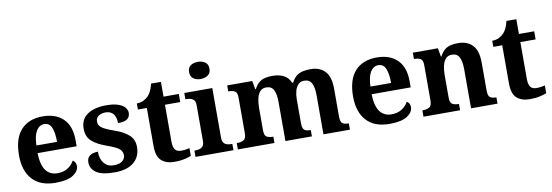

<svg xmlns="http://www.w3.org/2000/svg" viewBox="-57 -1173 4559 1586"><g transform="rotate(-10 2222.5 -380.0)"><path d="M306 10Q179 10 113 -62.5Q47 -135 47 -265Q47 -406 112 -477.5Q177 -549 295 -549Q404 -549 466.5 -488Q529 -427 529 -308V-257H201Q204 -157 238.5 -111Q273 -65 335 -65Q387 -65 423 -88.5Q459 -112 476 -146Q503 -131 503 -97Q503 -54 455 -22Q407 10 306 10ZM376 -321Q376 -398 358 -441Q340 -484 297 -484Q255 -484 230 -442.5Q205 -401 203 -321Z M802 10Q693 10 647 -23.5Q601 -57 601 -107Q601 -140 617 -156Q633 -172 655 -177.5Q677 -183 694 -183Q694 -121 723.5 -85Q753 -49 802 -49Q854 -49 877.5 -69Q901 -89 901 -117Q901 -150 875 -171Q849 -192 778 -217Q697 -245 654 -283.5Q611 -322 611 -389Q611 -469 670 -508.5Q729 -548 826 -548Q889 -548 927.5 -534.5Q966 -521 983.5 -499.5Q1001 -478 1001 -455Q1001 -421 977.5 -403.5Q954 -386 899 -386Q899 -436 877 -463.5Q855 -491 811 -491Q779 -491 754.5 -475.5Q730 -460 730 -429Q730 -408 741.5 -392Q753 -376 783 -361Q813 -346 867 -327Q934 -304 976.5 -266.5Q1019 -229 1019 -166Q1019 -83 962.5 -36.5Q906 10 802 10Z M1302 10Q1235 10 1195 -25Q1155 -60 1155 -148V-468H1080V-519Q1112 -519 1137.5 -532Q1163 -545 1178 -561Q1209 -594 1224 -660H1307V-536H1435V-468H1307V-158Q1307 -113 1322.5 -92Q1338 -71 1373 -71Q1393 -71 1410.5 -73.5Q1428 -76 1444 -80V-15Q1428 -8 1391.5 1Q1355 10 1302 10Z M1635 -626Q1599 -626 1574.5 -643.5Q1550 -661 1550 -698Q1550 -736 1574.5 -753Q1599 -770 1635 -770Q1670 -770 1695.5 -753Q1721 -736 1721 -698Q1721 -661 1695.5 -643.5Q1670 -626 1635 -626ZM1481 0V-53H1493Q1508 -53 1524.5 -57.5Q1541 -62 1552.5 -76Q1564 -90 1564 -118V-422Q1564 -449 1552 -462Q1540 -475 1523.5 -479Q1507 -483 1493 -483H1481V-536H1716V-118Q1716 -90 1727.5 -76Q1739 -62 1756 -57.5Q1773 -53 1787 -53H1799V0Z M1836 0V-53H1838Q1872 -53 1894 -65Q1916 -77 1916 -122V-421Q1916 -463 1896.5 -474.5Q1877 -486 1844 -486H1841V-536H2051L2064 -465H2069Q2089 -503 2112.5 -520.5Q2136 -538 2163.5 -543.5Q2191 -549 2222 -549Q2277 -549 2316 -529Q2355 -509 2373 -465H2382Q2402 -503 2427 -520.5Q2452 -538 2481 -543.5Q2510 -549 2541 -549Q2618 -549 2662 -503Q2706 -457 2706 -356V-124Q2706 -78 2722.5 -65.5Q2739 -53 2773 -53H2776V0H2554V-329Q2554 -394 2536 -429Q2518 -464 2474 -464Q2443 -464 2423.5 -444.5Q2404 -425 2395.5 -392.5Q2387 -360 2387 -321V-124Q2387 -78 2403.5 -65.5Q2420 -53 2454 -53H2457V0H2235V-329Q2235 -394 2217 -429Q2199 -464 2155 -464Q2122 -464 2103 -442.5Q2084 -421 2076 -385.5Q2068 -350 2068 -309V-118Q2068 -76 2087.5 -64.5Q2107 -53 2140 -53H2143V0Z M3108 10Q2981 10 2915 -62.5Q2849 -135 2849 -265Q2849 -406 2914 -477.5Q2979 -549 3097 -549Q3206 -549 3268.5 -488Q3331 -427 3331 -308V-257H3003Q3006 -157 3040.5 -111Q3075 -65 3137 -65Q3189 -65 3225 -88.5Q3261 -112 3278 -146Q3305 -131 3305 -97Q3305 -54 3257 -22Q3209 10 3108 10ZM3178 -321Q3178 -398 3160 -441Q3142 -484 3099 -484Q3057 -484 3032 -442.5Q3007 -401 3005 -321Z M3393 0V-53H3395Q3429 -53 3451 -65Q3473 -77 3473 -122V-418Q3473 -460 3453.5 -471.5Q3434 -483 3401 -483H3398V-536H3608L3621 -465H3626Q3646 -503 3669.5 -520.5Q3693 -538 3720.5 -543.5Q3748 -549 3779 -549Q3856 -549 3900 -503Q3944 -457 3944 -356V-124Q3944 -78 3960.5 -65.5Q3977 -53 4011 -53H4014V0H3792V-329Q3792 -394 3774 -429Q3756 -464 3712 -464Q3679 -464 3660 -442.5Q3641 -421 3633 -385.5Q3625 -350 3625 -309V-118Q3625 -76 3644.5 -64.5Q3664 -53 3697 -53H3700V0Z M4283 10Q4216 10 4176 -25Q4136 -60 4136 -148V-468H4061V-519Q4093 -519 4118.5 -532Q4144 -545 4159 -561Q4190 -594 4205 -660H4288V-536H4416V-468H4288V-158Q4288 -113 4303.5 -92Q4319 -71 4354 -71Q4374 -71 4391.5 -73.5Q4409 -76 4425 -80V-15Q4409 -8 4372.5 1Q4336 10 4283 10Z"/></g></svg>

Font: Noto Serif Yezidi
Style: Bold
Weight: 700
Designer: Dalton Maag Ltd
Foundry: Dalton Maag Ltd
Version: Version 1.001; ttfautohint (v1.8.4.7-5d5b)